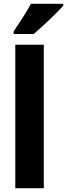

<svg xmlns="http://www.w3.org/2000/svg" viewBox="-20 -997 355 1017"><path d="M212 0H61V-760H212ZM315 -967Q299 -949 271.5 -921.5Q244 -894 213.5 -866Q183 -838 159 -817H52V-830Q77 -867 101.5 -905.5Q126 -944 144 -977H315Z"/></svg>

Font: Noto Sans Kannada Condensed ExtraBold
Style: Regular
Weight: 800
Width: 3
Designer: Jelle Bosma - Monotype Design Team
Foundry: Monotype Imaging Inc.
Version: Version 2.005; ttfautohint (v1.8.4.7-5d5b)